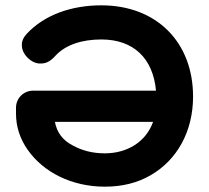

<svg xmlns="http://www.w3.org/2000/svg" viewBox="-20 -684 784 720"><path d="M104 -344C69 -344 40 -316 40 -280V-258C40 -209 55 -163 84 -122C143 -38 249 16 373 16C438 16 495 2 545 -27C644 -84 704 -191 704 -322C704 -526 567 -664 360 -664C249 -664 147 -629 80 -557C68 -544 62 -531 62 -517C62 -511 61 -489 85 -466C110 -442 134 -446 136 -446C154 -446 171 -456 187 -474C226 -517 289 -536 360 -536C481 -536 554 -465 565 -344ZM554 -227C527 -151 456 -109 373 -109C328 -109 288 -119 252 -139C215 -158 193 -188 186 -227Z"/></svg>

Font: Dongle
Style: Bold
Weight: 700
Designer: Yanghee Ryu
Foundry: Yanghee Ryu
Version: Version 2.000